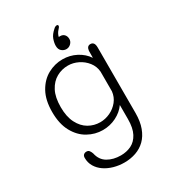

<svg xmlns="http://www.w3.org/2000/svg" viewBox="-219 -804 1056 1170"><g transform="rotate(-30 309.5 -218.5)"><path d="M308 247.5Q269 247.5 233.5 237.5Q198 227.5 170.2 208.5Q142.5 189.5 126.5 162.5Q110.5 135.5 110.5 102Q110.5 88 118.2 80.8Q126 73.5 138.5 73.5Q151.5 73.5 158.2 82.8Q165 92 169 104Q179.5 153.5 218.2 176.2Q257 199 310 199Q350.5 199 383.8 182.8Q417 166.5 437 128.8Q457 91 457 28V-70.5Q431 -33.5 387 -11.5Q343 10.5 292.5 10.5Q238 10.5 189 -16.8Q140 -44 109.2 -99.8Q78.5 -155.5 78.5 -239Q78.5 -323 109.2 -378Q140 -433 189 -459.8Q238 -486.5 292.5 -486.5Q344 -486.5 388.2 -463.5Q432.5 -440.5 458.5 -401.5L459 -451Q462.5 -482 486.5 -482Q515.5 -482 515.5 -442V19Q515.5 79 499.2 122.5Q483 166 454.8 193.5Q426.5 221 388.8 234.2Q351 247.5 308 247.5ZM302.5 -39Q338.5 -39 372.5 -55Q406.5 -71 429.8 -100Q453 -129 457 -167V-305Q454 -343.5 430.5 -373.5Q407 -403.5 372.8 -420.2Q338.5 -437 302.5 -437Q259 -437 221.8 -416.2Q184.5 -395.5 161.5 -352Q138.5 -308.5 138.5 -239Q138.5 -171.5 161.5 -126.8Q184.5 -82 221.8 -60.5Q259 -39 302.5 -39ZM346 -528Q328.5 -528 313.8 -540.2Q299 -552.5 299 -578Q299 -598.5 308 -623.8Q317 -649 345.5 -673.5Q351 -679 356.5 -681.2Q362 -683.5 366 -683.5Q375.5 -683.5 375.5 -675Q375.5 -670.5 372 -665.8Q368.5 -661 362.5 -654.5Q356 -648 350 -637.2Q344 -626.5 342 -615Q343 -615.5 346 -615.8Q349 -616 351.5 -616Q370.5 -616 381.2 -604Q392 -592 392 -573Q392 -555 378.2 -541.5Q364.5 -528 346 -528Z"/></g></svg>

Font: Sono ExtraLight Monospace Light
Style: Regular
Weight: 300
Version: Version 2.112